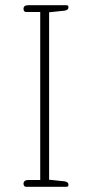

<svg xmlns="http://www.w3.org/2000/svg" viewBox="-20 -715 352 735"><path d="M70 -12Q70 -18 74.5 -22Q79 -26 88 -26H134V-669H79Q75 -669 72.5 -672.5Q70 -676 70 -681Q70 -695 87 -695H235Q242 -695 242 -687Q242 -676 226 -674L168 -668V-27L226 -21Q242 -19 242 -8Q242 0 235 0H79Q75 0 72.5 -3.5Q70 -7 70 -12Z"/></svg>

Font: Maitree ExtraLight
Style: Regular
Weight: 250
Designer: CadsonDemak Team
Foundry: CadsonDemak
Version: Version 1.002